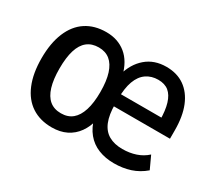

<svg xmlns="http://www.w3.org/2000/svg" viewBox="-102 -691 993 891"><g transform="rotate(30 394.5 -246.0)"><path d="M245 9Q182 9 137 -20.5Q92 -50 68 -107.5Q44 -165 44 -246Q44 -327 68 -384.5Q92 -442 137 -471.5Q182 -501 245 -501Q307 -501 350 -466Q393 -431 410 -362H398Q415 -426 458.5 -463.5Q502 -501 567 -501Q624 -501 664 -473Q704 -445 725.5 -392.5Q747 -340 747 -264V-220H432V-285H679L664 -268Q664 -323 653 -359Q642 -395 620.5 -412.5Q599 -430 564 -430Q528 -430 501 -411.5Q474 -393 460 -355Q446 -317 446 -256V-233Q446 -175 461 -138.5Q476 -102 506 -85Q536 -68 579 -68Q617 -68 650 -79Q683 -90 708 -113L739 -46Q705 -17 665 -4Q625 9 578 9Q532 9 494.5 -6Q457 -21 431.5 -52Q406 -83 394 -129H410Q400 -86 378 -55Q356 -24 322.5 -7.5Q289 9 245 9ZM249 -69Q286 -69 310 -89Q334 -109 346.5 -148.5Q359 -188 359 -246Q359 -305 346.5 -344Q334 -383 310 -402.5Q286 -422 250 -422Q213 -422 188.5 -402.5Q164 -383 152 -344Q140 -305 140 -246Q140 -188 152 -148.5Q164 -109 188 -89Q212 -69 249 -69Z"/></g></svg>

Font: Nunito Sans 10pt Condensed SemiBold
Style: Regular
Weight: 600
Width: 3
Designer: Vernon Adams
Foundry: Vernon Adams
Version: Version 3.101;gftools[0.9.27]